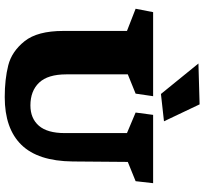

<svg xmlns="http://www.w3.org/2000/svg" viewBox="-46 -796 855 803"><g transform="rotate(90 381.5 -394.5)"><path d="M373 -640.1 245.6 -796.9 416.5 -801.8 487.3 -652.8ZM109.4 -231.4Q109.4 -123.5 152.3 -69.8Q195.3 -16.1 253.4 -1.5Q311.5 13.2 386.2 13.2Q517.6 13.2 585.7 -56.4Q653.8 -126 655.3 -271L657.2 -501.5L737.8 -534.2L746.1 -607.4H460.4L450.7 -534.2L536.6 -498V-237.8Q536.6 -165 505.9 -129.6Q475.1 -94.2 420.9 -94.2Q360.4 -94.2 325.7 -130.6Q291 -167 291 -244.6V-501.5L371.6 -534.2L382.3 -607.4H30.8L16.6 -534.2L109.4 -498Z"/></g></svg>

Font: Neuton ExtraBold
Style: Regular
Weight: 800
Designer: Brian M Zick
Foundry: Brian M Zick
Version: Version 1.560